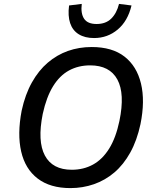

<svg xmlns="http://www.w3.org/2000/svg" viewBox="-20 -955 797 984"><path d="M341 9Q237 9 173 -40Q109 -89 88.5 -178.5Q68 -268 91 -388Q109 -471 143.5 -532.5Q178 -594 225 -634Q272 -674 328.5 -694Q385 -714 450 -714Q555 -714 618 -665Q681 -616 702.5 -527Q724 -438 700 -319Q682 -235 647.5 -173Q613 -111 566 -71Q519 -31 461.5 -11Q404 9 341 9ZM348 -85Q408 -85 456.5 -111.5Q505 -138 539.5 -193.5Q574 -249 592 -335Q621 -475 581.5 -547.5Q542 -620 442 -620Q382 -620 334 -594Q286 -568 252 -513Q218 -458 199 -371Q171 -231 210 -158Q249 -85 348 -85ZM462 -760Q415 -760 383.5 -779.5Q352 -799 339.5 -836.5Q327 -874 334 -927L399 -935Q393 -886 411 -859Q429 -832 475 -832Q522 -832 550 -859.5Q578 -887 590 -935L654 -927Q635 -847 583 -803.5Q531 -760 462 -760Z"/></svg>

Font: Nunito Sans 7pt SemiCondensed SemiBold
Style: Italic
Weight: 600
Width: 4
Italic angle: -9°
Designer: Vernon Adams
Foundry: Vernon Adams
Version: Version 3.101;gftools[0.9.27]